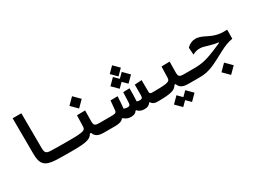

<svg xmlns="http://www.w3.org/2000/svg" viewBox="-58 -1392 3046 2305"><g transform="rotate(-30 1465.0 -239.5)"><path d="M580.1 3.9C605 3.9 617.2 -23.4 617.2 -59.6C617.2 -98.1 606.9 -123.5 585.9 -123.5C498.5 -123.5 409.7 -123.5 344.2 -126.5C279.8 -129.4 266.6 -145 266.6 -217.3L264.2 -693.4H143.6L146 -194.3C146.5 -57.1 192.9 -6.8 337.9 0.5C402.8 3.9 482.4 3.9 556.2 3.9C564 3.9 572.3 3.9 580.1 3.9Z M580.1 3.9C772 3.9 825.2 -15.1 855.5 -71.3H871.1C887.7 -21.5 924.3 3.9 1007.3 3.9H1166C1189.5 3.9 1208.5 -16.1 1208.5 -67.9C1208.5 -104.5 1196.8 -123.5 1171.9 -123.5H1024.4C953.6 -123.5 942.4 -132.8 942.4 -195.8L944.3 -340.3L830.6 -338.4L826.2 -189C824.7 -134.8 808.1 -123.5 585.9 -123.5ZM893.6 -396 978.5 -481 893.6 -566.4 808.6 -481Z M1387.7 3.9C1422.9 3.9 1454.1 -8.3 1465.8 -34.7H1478C1499.5 -9.3 1528.3 3.9 1573.2 3.9C1609.4 3.9 1639.6 -7.8 1655.3 -36.6H1666.5C1684.6 -6.8 1711.9 3.9 1752 3.9C1775.4 3.9 1794.4 -16.1 1794.4 -67.9C1794.4 -104.5 1782.7 -123.5 1757.8 -123.5C1720.7 -123.5 1714.8 -130.4 1714.8 -156.2C1714.8 -205.1 1714.8 -253.9 1713.4 -316.4L1615.7 -310.1C1615.2 -251 1615.2 -204.1 1615.2 -163.6C1615.2 -128.9 1606.4 -117.2 1574.7 -117.2C1561 -117.2 1547.9 -119.6 1534.7 -124C1538.6 -177.7 1539.1 -241.7 1539.1 -303.7L1450.2 -301.3C1448.2 -248.5 1446.8 -197.8 1443.8 -156.7C1441.9 -123.5 1431.2 -117.2 1402.8 -117.2C1387.7 -117.2 1372.1 -120.1 1355 -127C1360.8 -181.2 1364.3 -236.3 1367.2 -293L1268.6 -291.5C1264.6 -242.2 1260.7 -196.3 1256.3 -159.7C1252.9 -129.9 1239.3 -123.5 1171.9 -123.5L1166 3.9C1218.8 3.9 1258.3 -7.8 1277.3 -34.7H1288.6C1317.9 -7.8 1346.7 3.9 1387.7 3.9ZM1556.2 -357.4 1637.7 -439 1556.2 -521 1495.1 -460 1434.1 -521 1352.5 -439 1434.1 -357.4 1495.1 -418.5ZM1495.6 -493.2 1572.8 -570.3 1495.6 -647.5 1418.5 -570.3Z M1752 3.9C1943.8 3.9 1997.1 -15.1 2027.3 -71.3H2043C2059.6 -21.5 2096.2 3.9 2179.2 3.9H2337.9C2361.3 3.9 2380.4 -16.1 2380.4 -67.9C2380.4 -104.5 2368.7 -123.5 2343.8 -123.5H2196.3C2125.5 -123.5 2114.3 -132.8 2114.3 -195.8L2116.2 -340.3L2002.4 -338.4L1998 -189C1996.6 -134.8 1980 -123.5 1757.8 -123.5ZM2106.9 213.9 2188.5 132.3 2106.9 50.3 2045.9 111.3 1984.9 50.3 1903.3 132.3 1984.9 213.9 2045.9 152.8Z M2336.4 3.9C2482.9 3.9 2567.4 -54.7 2721.7 -134.8C2791 -170.9 2835.9 -189.9 2904.8 -202.1L2906.2 -326.7C2835 -324.7 2794.4 -326.7 2733.9 -346.7C2652.3 -374 2597.2 -423.3 2519 -423.3C2476.6 -423.3 2435.1 -406.7 2399.4 -369.6L2406.2 -270C2442.4 -289.1 2471.7 -296.9 2507.8 -296.9C2543 -296.9 2574.2 -285.2 2623 -271C2669.9 -257.8 2705.6 -249.5 2740.7 -247.1V-237.3C2711.9 -226.1 2682.6 -212.4 2642.6 -195.3C2528.3 -147 2444.3 -123.5 2344.7 -123.5C2322.8 -123.5 2309.6 -107.9 2309.6 -64C2309.6 -14.6 2319.8 3.9 2336.4 3.9ZM2675.8 167 2760.7 82 2675.8 -3.4 2590.8 82Z"/></g></svg>

Font: Cascadia Code NF SemiBold
Style: Regular
Weight: 600
Monospace: yes
Designer: Aaron Bell
Foundry: Saja Typeworks
Version: Version 2404.023